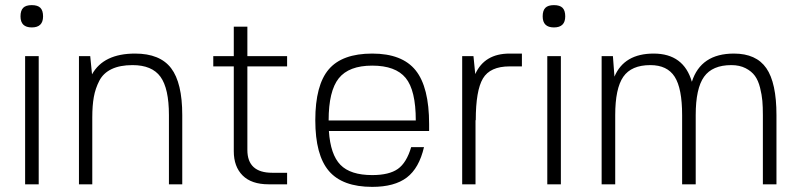

<svg xmlns="http://www.w3.org/2000/svg" viewBox="-20 -719 3121 749"><path d="M131 0H78V-500H131ZM148 -655Q148 -612 104 -612Q60 -612 60 -655Q60 -678 70.5 -688.5Q81 -699 104 -699Q127 -699 137.5 -688.5Q148 -678 148 -655Z M339 -429Q384 -510 507 -510Q604 -510 647.5 -453Q691 -396 691 -270V0H639V-270Q639 -374 606 -419.5Q573 -465 497 -465Q448 -465 415.5 -449.5Q383 -434 367.5 -404Q352 -374 346 -340.5Q340 -307 340 -261V0H288V-500H332Z M945 -134Q945 -45 1042 -45H1100V0H1028Q961 0 926.5 -34.5Q892 -69 892 -129V-460H812V-500H892V-615H945V-500H1100V-460H945Z M1263 -208Q1269 -116 1308 -76Q1347 -36 1432 -36Q1498 -36 1532 -60Q1566 -84 1584 -145H1634Q1615 -63 1567 -26.5Q1519 10 1432 10Q1316 10 1263 -52Q1210 -114 1210 -250Q1210 -387 1262.5 -448.5Q1315 -510 1432 -510Q1549 -510 1601.5 -444.5Q1654 -379 1654 -235V-208ZM1602 -249Q1602 -367 1562.5 -415Q1523 -463 1432 -463Q1341 -463 1301.5 -413.5Q1262 -364 1262 -249Z M1836 -250H1835V0H1783V-500H1827L1834 -430Q1870 -510 1968 -510H2016V-460H1968Q1892 -460 1864 -413Q1836 -366 1836 -250Z M2168 0H2115V-500H2168ZM2185 -655Q2185 -612 2141 -612Q2097 -612 2097 -655Q2097 -678 2107.5 -688.5Q2118 -699 2141 -699Q2164 -699 2174.5 -688.5Q2185 -678 2185 -655Z M2517 -465Q2443 -465 2411.5 -419.5Q2380 -374 2380 -270V0H2327V-500H2371L2377 -420Q2415 -510 2530 -510Q2647 -510 2679 -400Q2714 -510 2843 -510Q2930 -510 2969.5 -453Q3009 -396 3009 -270V0H2956V-270Q2956 -302 2954 -325.5Q2952 -349 2945 -377Q2938 -405 2925 -423Q2912 -441 2888.5 -453Q2865 -465 2833 -465Q2759 -465 2726.5 -419.5Q2694 -374 2694 -270V0H2641V-270Q2641 -374 2612 -419.5Q2583 -465 2517 -465Z"/></svg>

Font: Fivo Sans Light
Style: Regular
Weight: 300
Designer: Alexander Slobzheninov
Foundry: Alexander Slobzheninov
Version: 1.0